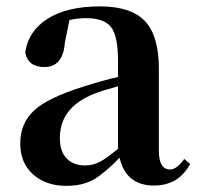

<svg xmlns="http://www.w3.org/2000/svg" viewBox="-20 -571 621 606"><path d="M352.5 -101.6V-298.8Q293.9 -282.2 278.3 -275.4Q168.9 -232.4 168.9 -135.7Q168.9 -92.8 190.4 -70.8Q211.9 -48.8 249 -48.8Q273.4 -48.8 294.9 -60.1Q316.4 -71.3 352.5 -101.6ZM561.5 -69.3 580.1 -53.7Q543.9 14.6 465.8 14.6Q377.9 14.6 357.4 -73.2Q311.5 -25.4 276.4 -4.9Q241.2 15.6 189.5 15.6Q125 15.6 84.5 -20.5Q43.9 -56.6 43.9 -118.2Q43.9 -181.6 87.4 -222.2Q130.9 -262.7 244.1 -297.9Q304.7 -317.4 352.5 -328.1V-378.9Q352.5 -457 330.6 -485.4Q308.6 -513.7 251 -513.7Q225.6 -513.7 199.2 -507.8L184.6 -435.5Q178.7 -359.4 120.1 -359.4Q68.4 -359.4 59.6 -405.3Q69.3 -473.6 130.9 -512.2Q192.4 -550.8 294.9 -550.8Q393.6 -550.8 437.5 -504.4Q481.4 -458 481.4 -353.5V-95.7Q481.4 -36.1 516.6 -36.1Q538.1 -36.1 561.5 -69.3Z"/></svg>

Font: GenRyuMin TW TTF Bold
Style: Regular
Weight: 700
Version: Version 1.300